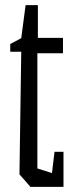

<svg xmlns="http://www.w3.org/2000/svg" viewBox="-20 -730 278 750"><path d="M56 -49 63 -528H20V-558L63 -581L80 -710H128V-582H226V-522H126V-72L183 -54L193 -137H228V0H99Z"/></svg>

Font: Bahianita
Style: Regular
Weight: 400
Designer: Pablo Cosgaya & Dani Raskovsky
Foundry: Pablo Cosgaya & Dani Raskovsky
Version: Version 1.008